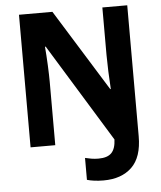

<svg xmlns="http://www.w3.org/2000/svg" viewBox="-61 -766 864 1030"><g transform="rotate(-5 371.5 -251.5)"><path d="M455 211Q428 211 405.5 208Q383 205 366 200V82Q382 86 400 89Q418 92 438 92Q486 92 508 69.5Q530 47 532 -3L208 -531H204Q208 -485 210.5 -431Q213 -377 213 -341V0H80V-714H260L533 -274H536Q533 -318 531 -370.5Q529 -423 529 -458V-714H663V-9Q663 104 607.5 157.5Q552 211 455 211Z"/></g></svg>

Font: Noto Sans Devanagari UI SemiCondensed
Style: Bold
Weight: 700
Width: 4
Designer: Jelle Bosma - Monotype Design Team
Foundry: Monotype Imaging Inc.
Version: Version 2.004; ttfautohint (v1.8.4.7-5d5b)